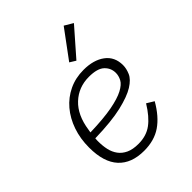

<svg xmlns="http://www.w3.org/2000/svg" viewBox="-218 -898 1035 1035"><g transform="rotate(-45 300.0 -380.0)"><path d="M275 12Q179 12 128 -43.5Q77 -99 77 -210Q77 -278 97 -336Q117 -394 153.5 -437Q190 -480 240.5 -504Q291 -528 352 -528Q428 -528 474.5 -493.5Q521 -459 521 -395Q521 -369 508.5 -340Q496 -311 456 -286Q416 -261 339.5 -243Q263 -225 136 -222Q135 -214 135 -207Q135 -200 135 -198Q135 -165 141.5 -136Q148 -107 164.5 -84.5Q181 -62 209 -49Q237 -36 280 -36Q340 -36 382 -67Q424 -98 463 -162L504 -137Q461 -62 407 -25Q353 12 275 12ZM346 -481Q267 -481 212 -429.5Q157 -378 143 -281L140 -263Q244 -266 307.5 -278Q371 -290 406 -308.5Q441 -327 452.5 -349Q464 -371 464 -393Q464 -430 437 -455.5Q410 -481 346 -481ZM360 -590 326 -611 445 -772 494 -743Z"/></g></svg>

Font: IBM Plex Mono Light
Style: Italic
Weight: 300
Italic angle: -9°
Monospace: yes
Designer: Mike Abbink, Paul van der Laan, Pieter van Rosmalen
Foundry: Bold Monday
Version: Version 2.3